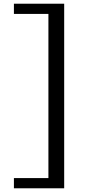

<svg xmlns="http://www.w3.org/2000/svg" viewBox="-20 -798 458 1035"><path d="M55 162H241V-723H55V-778H326V217H55Z"/></svg>

Font: Moderustic
Style: Regular
Weight: 400
Designer: Tural Alisoy
Foundry: TAFT Foundry
Version: Version 2.120